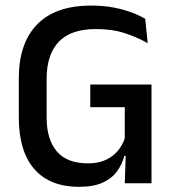

<svg xmlns="http://www.w3.org/2000/svg" viewBox="-20 -672 638 704"><path d="M270 13Q197 13 147.8 -16.8Q98.5 -46.5 73.8 -103.2Q49 -160 49 -240.5V-385Q49 -513.5 116.2 -582.5Q183.5 -651.5 314 -651.5Q359 -651.5 396 -644.5Q433 -637.5 462.2 -626.5Q491.5 -615.5 512.5 -603L521.5 -513.5Q486.5 -534 439.5 -549.8Q392.5 -565.5 332 -565.5Q240 -565.5 195.5 -518.8Q151 -472 151 -383V-241Q151 -160.5 188.5 -116.8Q226 -73 302.5 -73Q340 -73 367.2 -85.5Q394.5 -98 412 -119Q429.5 -140 437.5 -165V-314L452.5 -279H311V-362H535.5V-100L436 -100.5Q428 -70 409.2 -44Q390.5 -18 356.8 -2.5Q323 13 270 13ZM442 -132H535.5V0H437.5Z"/></svg>

Font: Anek Bangla Medium
Style: Regular
Weight: 500
Designer: Sulekha Rajkumar (Bangla), Yesha Goshar (Latin)
Foundry: Ek Type
Version: Version 1.003